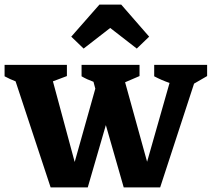

<svg xmlns="http://www.w3.org/2000/svg" viewBox="-27 -818 924 838"><path d="M194 0 41 -463Q17 -472 -7 -485V-535H265V-486L204 -463L299 -111L389 -431L381 -461Q353 -471 329 -485V-535H582V-486L519 -459L615 -112L713 -456Q678 -468 646 -485V-535H877V-486L820 -453L672 0H513L435 -272L356 0ZM502 -798 624 -658 570 -606 454 -696 338 -606 284 -658 407 -798Z"/></svg>

Font: Piazzolla SC
Style: Bold
Weight: 700
Designer: Juan Pablo del Peral
Foundry: Huerta Tipografica
Version: Version 1.330